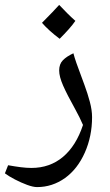

<svg xmlns="http://www.w3.org/2000/svg" viewBox="-40 -558 446 782"><path d="M111 204Q95 204 70.5 195Q46 186 21 173Q-4 160 -20 148L-7 115Q21 120 44.5 123Q68 126 88 126Q163 126 216.5 81Q270 36 298 -49Q291 -65 283.5 -80.5Q276 -96 267 -112Q233 -173 217 -209.5Q201 -246 201 -271Q201 -297 216 -312.5Q231 -328 259 -341Q263 -325 271 -302Q279 -279 288 -255.5Q297 -232 304 -212Q317 -177 326 -143Q335 -109 335 -81Q335 -3 305.5 63.5Q276 130 225 167Q173 204 111 204ZM203 -400Q159 -433 131 -465Q157 -491 174 -509Q191 -527 201 -538Q217 -521 233.5 -504.5Q250 -488 267 -473Q256 -457 239.5 -438.5Q223 -420 203 -400Z"/></svg>

Font: Noto Naskh Arabic
Style: Regular
Weight: 400
Designer: Monotype Design Team, David Williams, Mohamad Dakak and Nizar Qandah
Foundry: Monotype Imaging Inc.
Version: Version 2.013